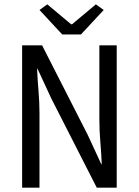

<svg xmlns="http://www.w3.org/2000/svg" viewBox="-20 -865 640 885"><path d="M82 0V-656H174L384 -244L447 -108H449Q447 -157 442.5 -210.5Q438 -264 438 -316V-656H518V0H426L216 -412L153 -548H151Q153 -498 157.5 -446Q162 -394 162 -343V0ZM267 -706 162 -819 198 -845 308 -753H312L422 -845L458 -819L353 -706Z"/></svg>

Font: Source Code Pro
Style: Regular
Weight: 400
Monospace: yes
Designer: Paul D. Hunt, Teo Tuominen
Foundry: Adobe Systems Incorporated
Version: Version 1.018;hotconv 1.0.116;makeotfexe 2.5.65601